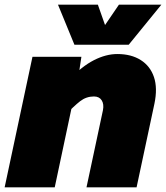

<svg xmlns="http://www.w3.org/2000/svg" viewBox="-38 -808 716 828"><path d="M335 0 406 -333Q411 -359 400.5 -375.5Q390 -392 367 -392Q334 -392 307.5 -371.5Q281 -351 240 -308L259 -463Q315 -522 367 -548.5Q419 -575 468 -575Q528 -575 569 -549Q610 -523 626 -475.5Q642 -428 628 -361L551 0ZM-18 0 102 -563H313L302 -490L198 0ZM212 -788H384L415 -700L475 -788H658L517 -615H283Z"/></svg>

Font: Azeret Mono Thin Black
Style: Italic
Weight: 900
Italic angle: -12°
Version: Version 1.002